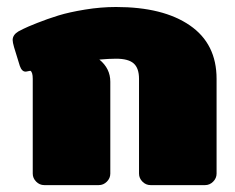

<svg xmlns="http://www.w3.org/2000/svg" viewBox="-20 -537 682 557"><path d="M16.7 -420.8Q16.7 -435.8 33.3 -445.8Q38.3 -448.3 47.9 -453.3Q57.5 -458.3 87.9 -470.4Q118.3 -482.5 149.6 -492.1Q180.8 -501.7 226.7 -509.2Q272.5 -516.7 316.7 -516.7Q453.3 -516.7 530.8 -463.3Q608.3 -410 608.3 -308.3V-33.3Q608.3 -20 598.3 -10Q588.3 0 575 0H416.7Q403.3 0 393.3 -10Q383.3 -20 383.3 -33.3V-308.3Q383.3 -339.2 367.9 -352.9Q352.5 -366.7 316.7 -366.7Q296.7 -366.7 268.3 -364.2Q300 -338.3 300 -300V-33.3Q300 -20 290 -10Q280 0 266.7 0H108.3Q95 0 85 -10Q75 -20 75 -33.3V-308.3Q75 -327.5 68.3 -331.7Q66.7 -331.7 63.3 -330.8Q60 -330 57.5 -329.6Q55 -329.2 54.2 -329.2Q43.3 -329.2 37.5 -345.8L20.8 -400Q16.7 -414.2 16.7 -420.8Z"/></svg>

Font: BoonTook Mon
Style: Regular
Weight: 400
Designer: Sungsit Sawaiwan
Foundry: FontUni
Version: Version 3.0